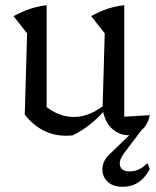

<svg xmlns="http://www.w3.org/2000/svg" viewBox="-20 -513 600 737"><path d="M75 -73 84 -385 32 -451Q96 -486 159 -493V-102Q209 -64 264 -64Q319 -64 374 -105L382 -385L330 -451Q391 -486 457 -493V-65L555 -71Q547 -32 522.5 -13Q498 6 471 6Q440 6 413 -16.5Q386 -39 376 -83Q324 -25 258 7Q247 8 234 8Q139 8 75 -73ZM451 204Q411 204 390.5 182Q370 160 373.5 129Q377 98 408 72L503 -20H528L457 74Q435 103 441 124Q447 145 478 145Q515 145 546 113L555 136Q519 204 451 204Z"/></svg>

Font: Piazzolla
Style: Regular
Weight: 400
Designer: Juan Pablo del Peral
Foundry: Huerta Tipografica
Version: Version 1.330